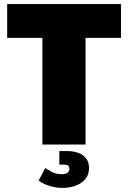

<svg xmlns="http://www.w3.org/2000/svg" viewBox="-20 -706 626 938"><path d="M187 0V-521H15V-686H571V-521H398V0ZM286 212Q254 212 222.5 202.5Q191 193 169 176L201 115Q218 126 236.5 135.5Q255 145 284 145Q302 145 310.5 137.5Q319 130 319 119Q319 106 311 102Q303 98 292 98H270V32H308Q336 32 360 40Q384 48 399.5 66.5Q415 85 415 115Q415 148 396.5 169.5Q378 191 348.5 201.5Q319 212 286 212Z"/></svg>

Font: Chivo Medium Black
Style: Regular
Weight: 900
Version: Version 2.002